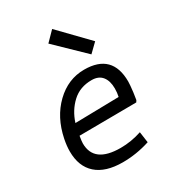

<svg xmlns="http://www.w3.org/2000/svg" viewBox="-181 -844 865 956"><g transform="rotate(-30 251.0 -365.5)"><path d="M40 0ZM466.2 -325Q466.2 -308.8 461.2 -266.2L455 -225L448.8 -215L121.2 -212.5Q116.2 -182.5 116.2 -171.2Q116.2 -57.5 268.8 -57.5Q330 -57.5 390 -77.5L398.8 -15Q321.2 10 242.5 10Q143.8 10 91.9 -36.2Q40 -82.5 40 -168.8Q40 -200 47.5 -237.5Q70 -348.8 141.2 -417.5Q212.5 -486.2 305 -486.2Q466.2 -486.2 466.2 -325ZM391.2 -328.8Q391.2 -372.5 371.2 -397.5Q351.2 -422.5 311.2 -422.5Q243.8 -422.5 199.4 -381.2Q155 -340 135 -277.5L386.2 -282.5Q391.2 -303.8 391.2 -328.8ZM375 -533.8 216.2 -687.5 268.8 -741.2 423.8 -581.2Z"/></g></svg>

Font: Cambay
Style: Italic
Weight: 400
Italic angle: -11°
Designer: Pooja Saxena
Foundry: Pooja Saxena
Version: Version 1.019;PS 001.019;hotconv 1.0.70;makeotf.lib2.5.58329